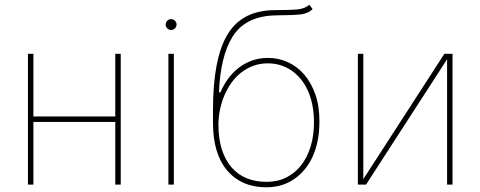

<svg xmlns="http://www.w3.org/2000/svg" viewBox="-20 -770 2004 801"><path d="M483.7 0H460.9V-261.4H119.3V0H96.6V-545.5H119.3V-284.1H460.9V-545.5H483.7Z M671.2 0ZM705.3 0H682.5V-545.5H705.3ZM693.9 -644.9Q684.7 -644.9 677.9 -651.6Q671.2 -658.4 671.2 -667.6Q671.2 -676.8 677.9 -683.6Q684.7 -690.3 693.9 -690.3Q703.1 -690.3 709.9 -683.6Q716.6 -676.8 716.6 -667.6Q716.6 -658.4 709.9 -651.6Q703.1 -644.9 693.9 -644.9Z M1090.9 11.4Q988.3 11.4 928.3 -58.2Q868.6 -127.8 868.6 -257.1V-312.5Q868.6 -519.5 925.8 -620.4Q982.6 -720.9 1110.1 -727.3Q1135.7 -728.3 1159.1 -728.3Q1176.5 -728.3 1192.1 -728.9Q1207.7 -729.4 1221.9 -730.8Q1251.1 -733.7 1270.6 -750L1284.1 -732.2Q1264.6 -712.7 1231.5 -709.5Q1215.2 -708.1 1199.9 -707.4Q1184.7 -706.7 1169.7 -706.7H1163Q1151.3 -706.3 1139.6 -706.1Q1127.8 -706 1115.8 -705.3Q1000.4 -698.2 949.9 -616.5Q899.5 -535.2 893.5 -384.9H899.9Q912.6 -415.8 932 -442.1Q951.3 -468.4 976.4 -487.6Q1001.4 -506.7 1032 -517.6Q1062.5 -528.4 1098 -528.4Q1141.7 -528.4 1180.9 -510.7Q1220.2 -492.9 1249.6 -458.5Q1279.1 -424 1296.2 -374.3Q1313.2 -324.6 1312.5 -260.7Q1312.5 -218 1305 -181.8Q1297.6 -145.6 1283.9 -115.8Q1270.2 -85.9 1250.7 -62.7Q1231.2 -39.4 1207.4 -23.1Q1157.7 11.4 1090.9 11.4ZM1090.9 -11.4Q1136.4 -11 1173.3 -29.1Q1210.2 -47.2 1236.2 -80.3Q1262.1 -113.3 1276.1 -159.3Q1290.1 -205.3 1289.8 -260.7Q1289.8 -300.4 1282.8 -333.8Q1275.9 -367.2 1263.3 -394.2Q1250.7 -421.2 1233.5 -441.6Q1216.3 -462 1195.7 -476.2Q1151.6 -505.7 1097.3 -505.7Q1065 -505.7 1037.1 -495.6Q1009.2 -485.4 986.3 -467.5Q963.4 -449.6 945.8 -425.1Q928.3 -400.6 916.2 -372Q904.1 -343.4 897.7 -312.3Q891.3 -281.2 891.3 -250Q891.3 -190 905.9 -145.2Q920.5 -100.5 946.9 -70.7Q973.4 -40.8 1009.9 -26.1Q1046.5 -11.4 1090.9 -11.4Z M1867.9 0H1845.2V-522.7L1507.1 0H1473V-545.5H1495.7V-22.7L1833.8 -545.5H1867.9Z"/></svg>

Font: Linik Sans Thin
Style: Regular
Weight: 100
Designer: Fonts by Rasmus Andersson / Changes by Cristiano Sobral with parts from Marc Monis
Foundry: rsms
Version: Version 3.020; ttfautohint (v1.6)